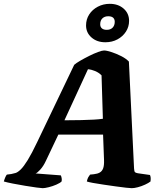

<svg xmlns="http://www.w3.org/2000/svg" viewBox="-66 -984 846 1004"><path d="M157 0Q150 0 124.5 -3.5Q99 -7 65.5 -12.5Q32 -18 1.5 -24Q-29 -30 -46 -35Q-43 -46 -38.5 -56.5Q-34 -67 -30 -71L-7 -74Q4 -76 15.5 -79.5Q27 -83 42.5 -98Q58 -113 79 -147Q100 -181 129 -242L322 -645Q332 -654 353.5 -666.5Q375 -679 400 -691.5Q425 -704 446.5 -712Q468 -720 478 -720Q491 -720 516 -712Q541 -704 567 -691Q593 -678 608 -662L635 -103Q636 -87 640 -83.5Q644 -80 655 -78L718 -69Q720 -66 721.5 -58Q723 -50 721 -35Q711 -27 692.5 -18.5Q674 -10 655 -5Q636 0 623 0Q616 0 592.5 -2.5Q569 -5 538 -9.5Q507 -14 475.5 -18.5Q444 -23 420 -27.5Q396 -32 388 -35Q391 -49 395.5 -57Q400 -65 405 -71L425 -73Q444 -75 456 -82Q468 -89 473.5 -104Q479 -119 478 -147L473 -280H239L174 -143Q161 -115 144.5 -97Q128 -79 120 -77L252 -67Q255 -61 256.5 -52Q258 -43 256 -35Q248 -27 228.5 -18.5Q209 -10 188.5 -5Q168 0 157 0ZM271 -355Q321 -355 359 -356Q397 -357 425 -358.5Q453 -360 472 -363L465 -590Q451 -604 432.5 -612Q414 -620 394 -622ZM485 -763Q441 -763 412.5 -788Q384 -813 384 -851Q384 -883 400.5 -908.5Q417 -934 445.5 -949Q474 -964 508 -964Q552 -964 580.5 -939Q609 -914 609 -875Q609 -844 592.5 -818.5Q576 -793 548 -778Q520 -763 485 -763ZM492 -828Q512 -828 523 -839.5Q534 -851 534 -870Q534 -884 525.5 -891.5Q517 -899 500 -899Q481 -899 469.5 -888Q458 -877 458 -857Q458 -843 467 -835.5Q476 -828 492 -828Z"/></svg>

Font: Texturina Medium 12pt Black
Style: Italic
Weight: 900
Italic angle: -11°
Version: Version 1.002